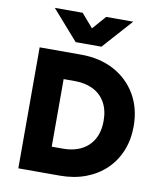

<svg xmlns="http://www.w3.org/2000/svg" viewBox="-99 -1015 925 1094"><g transform="rotate(10 363.5 -468.0)"><path d="M82.4 0V-700H322.4Q431.2 -700 513.7 -655.6Q596.1 -611.1 642.1 -532.2Q688.1 -453.4 688.1 -349.8Q688.1 -272 661.9 -207.6Q635.6 -143.2 587.1 -96.9Q538.6 -50.5 471.5 -25.2Q404.4 0 322.4 0ZM248.4 -154.5H313.9Q358.8 -154.5 395.4 -167.1Q432 -179.6 458.7 -204.6Q485.4 -229.5 499.8 -265.9Q514.1 -302.4 514.1 -349.8Q514.1 -413.4 489 -457.1Q463.9 -500.8 418.8 -523.1Q373.6 -545.5 313.9 -545.5H248.4ZM279.4 -764.8 128.4 -936.5H289.6L357.1 -858.2L425.6 -936.5H582.1L428.4 -764.8Z"/></g></svg>

Font: Geologica Thin
Style: Regular
Weight: 100
Version: Version 1.010;gftools[0.9.28]